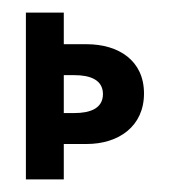

<svg xmlns="http://www.w3.org/2000/svg" viewBox="-20 -284 268 304"><path d="M81 -105V-165H98C122 -165 143 -158 143 -135C143 -112 122 -105 98 -105ZM81 -264H21V0H81V-56H117C168 -56 208 -84 208 -136C208 -188 168 -214 117 -214H81Z"/></svg>

Font: Hussar Tani
Style: Dwa
Weight: 700
Foundry: Cannot Into Space Fonts
Version: Version 0.92